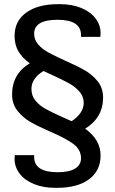

<svg xmlns="http://www.w3.org/2000/svg" viewBox="-20 -716 554 922"><path d="M463 -557 462 -539H369V-548Q369 -621 256 -621Q144 -621 144 -554Q144 -525 163.5 -502.5Q183 -480 212.5 -464Q242 -448 292 -425Q352 -399 388 -378Q424 -357 449.5 -325Q475 -293 475 -248Q475 -151 389 -98Q463 -45 463 30Q463 104 407.5 145Q352 186 254 186H245Q188 186 143.5 168Q99 150 74.5 118Q50 86 50 47L51 29H144V38Q144 111 257 111Q312 111 340.5 93.5Q369 76 369 44Q369 2 332 -25Q295 -52 221 -84Q161 -110 125 -131Q89 -152 63.5 -184.5Q38 -217 38 -262Q38 -361 123 -412Q88 -437 69 -468.5Q50 -500 50 -544Q50 -615 106 -655.5Q162 -696 259 -696H268Q325 -696 369.5 -678Q414 -660 438.5 -628Q463 -596 463 -557ZM131 -289Q131 -256 150.5 -232.5Q170 -209 199 -193Q228 -177 279 -154Q294 -148 324 -134Q382 -173 382 -222Q382 -252 362.5 -275Q343 -298 313 -315Q283 -332 230 -356L189 -375Q131 -340 131 -289Z"/></svg>

Font: Chivo
Style: Regular
Weight: 400
Designer: Hector Gatti
Foundry: Omnibus-Type
Version: Version 1.003